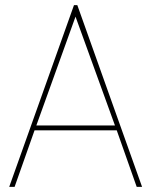

<svg xmlns="http://www.w3.org/2000/svg" viewBox="-20 -730 591 750"><path d="M16 0 269 -710H282L535 0H514L436 -221H115L37 0ZM122 -240H429L275 -665Z"/></svg>

Font: Georama ExtraCondensed Thin Thin
Style: Regular
Weight: 250
Version: Version 1.001